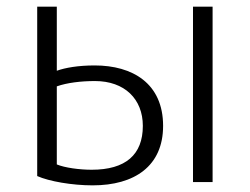

<svg xmlns="http://www.w3.org/2000/svg" viewBox="-20 -548 752 578"><path d="M92 -18C128 -2 197 10 259 10C385 10 471 -48 471 -169C471 -297 379 -351 265 -351C215 -351 176 -344 151 -335V-528H92ZM266 -304C355 -304 410 -250 410 -169C410 -82 358 -37 256 -37C219 -37 175 -43 151 -53V-288C182 -299 224 -304 266 -304ZM561 0H620V-528H561Z"/></svg>

Font: Repo Light
Style: Regular
Weight: 300
Designer: Stefan Peev
Foundry: Context Ltd
Version: Version 001.502